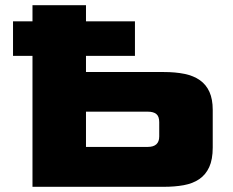

<svg xmlns="http://www.w3.org/2000/svg" viewBox="-20 -720 897 740"><path d="M105.2 0V-504.6H30.2V-637.8H105.2V-700H311.4V-637.8H500.1V-504.6H311.4V-442.4H611Q656.2 -442.4 691.3 -435.2Q726.5 -427.9 750.6 -410.8Q774.8 -393.7 787.3 -365.7Q799.9 -337.7 799.9 -296.5V-151.5Q799.9 -105.3 786.3 -75.8Q772.7 -46.3 747.9 -29.5Q723.1 -12.7 688.3 -6.3Q653.6 0 611 0ZM311.4 -153.8H549.8Q571.5 -153.8 582.6 -163.9Q593.7 -173.9 593.7 -194.2V-249.2Q593.7 -271.3 582.6 -280.4Q571.5 -289.6 549.8 -289.6H311.4Z"/></svg>

Font: Science Gothic
Style: Regular
Weight: 400
Designer: Thomas Phinney, Vassil Kateliev, Brandon Buerkle
Foundry: Font Detective LLC
Version: Version 1.018